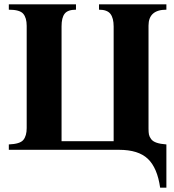

<svg xmlns="http://www.w3.org/2000/svg" viewBox="-20 -696 810 892"><path d="M533 0H21V-25Q73 -27 88.5 -46Q104 -65 104 -101V-576Q104 -613 88 -632Q72 -651 21 -651V-676H333V-651Q295 -651 280.5 -632.5Q266 -614 266 -574V-40H508V-573Q508 -612 493 -631.5Q478 -651 440 -651V-676H753V-651Q670 -651 670 -577V-99Q670 -81 672 -71Q674 -61 682 -50Q690 -39 707.5 -33Q725 -27 753 -25V176H724Q711 84 667 42Q623 0 533 0Z"/></svg>

Font: STIX
Style: Bold
Weight: 700
Designer: MicroPress Inc., with final additions and corrections provided by Coen Hoffman, Elsevier (retired)
Version: Version 1.1.1